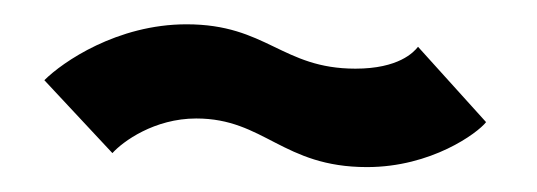

<svg xmlns="http://www.w3.org/2000/svg" viewBox="-20 -425 442 158"><path d="M282 -287.5C335 -287.5 373 -315.5 380 -324.5L324 -386.5C320.5 -382 308 -368.5 272.5 -368.5C212 -368.5 199.5 -405 133.5 -405C76.5 -405 31.5 -374 16.5 -359L72.5 -299C81 -308.5 107 -327.5 141.5 -327.5C197.5 -327.5 212.5 -287.5 282 -287.5Z"/></svg>

Font: Anybody Medium
Style: Regular
Weight: 500
Designer: Tyler Finck
Foundry: Etcetera Type Company
Version: Version 1.110